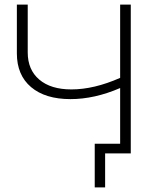

<svg xmlns="http://www.w3.org/2000/svg" viewBox="-20 -664 693 831"><path d="M546 -644V0H435V147H390V-42H500V-283Q389 -235 285 -235Q176 -235 114.5 -287Q53 -339 53 -433V-644H100V-437Q100 -362 150 -319.5Q200 -277 289 -277Q387 -277 500 -327V-644Z"/></svg>

Font: Montserrat Ace
Style: Light
Weight: 300
Designer: Julieta Ulanovsky
Foundry: Julieta Ulanovsky
Version: Version 1